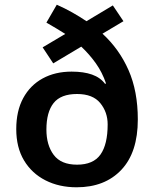

<svg xmlns="http://www.w3.org/2000/svg" viewBox="-20 -785 654 815"><path d="M221 -765Q255 -750 287 -732Q319 -714 347 -695L459 -762L504 -695L415 -642Q486 -577 525.5 -487.5Q565 -398 565 -278Q565 -138 495 -64Q425 10 305 10Q231 10 173 -19.5Q115 -49 82 -104Q49 -159 49 -237Q49 -314 78.5 -368.5Q108 -423 161 -452Q214 -481 284 -481Q335 -481 370.5 -468.5Q406 -456 426 -429L430 -431Q414 -478 387 -516Q360 -554 325 -587L206 -516L161 -584L257 -641Q238 -653 218 -665Q198 -677 177 -689ZM307 -386Q238 -386 207.5 -347.5Q177 -309 177 -235Q177 -169 208 -127.5Q239 -86 307 -86Q376 -86 406.5 -129Q437 -172 437 -257Q437 -309 405.5 -347.5Q374 -386 307 -386Z"/></svg>

Font: Noto Sans Hanifi Rohingya SemiBold
Style: Regular
Weight: 600
Version: Version 2.101